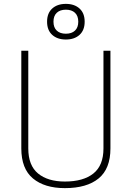

<svg xmlns="http://www.w3.org/2000/svg" viewBox="-20 -962 682 991"><path d="M126 -196Q126 -108 176.5 -66.5Q227 -25 315 -25Q410 -25 462 -66.5Q514 -108 514 -196V-700H550V-196Q550 -91 489 -41Q428 9 315 9Q210 9 150 -41Q90 -91 90 -196V-700H126ZM417 -850Q417 -806 390.5 -782Q364 -758 320 -758Q276 -758 249.5 -782Q223 -806 223 -850Q223 -894 249.5 -918Q276 -942 320 -942Q364 -942 390.5 -918Q417 -894 417 -850ZM256 -850Q256 -820 273 -804Q290 -788 320 -788Q350 -788 367 -804Q384 -820 384 -850Q384 -880 367 -896Q350 -912 320 -912Q290 -912 273 -896Q256 -880 256 -850Z"/></svg>

Font: Panefresco 1wt
Style: Regular
Weight: 250
Version: Version 1.000